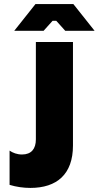

<svg xmlns="http://www.w3.org/2000/svg" viewBox="-20 -906 484 942"><path d="M50 -755H194L238 -804H256L300 -755H444L340 -886H154ZM129 16C259 16 338 -51 338 -192V-700H156V-222C156 -176 134 -148 88 -148C64 -148 43 -156 27 -167V1C60 11 95 16 129 16Z"/></svg>

Font: Fixel Text ExtraBold
Style: Regular
Weight: 800
Width: 4
Designer: AlfaBravo + MacPaw
Foundry: Kyrylo Tkachov, Marchela Mozhyna, Serhii Makarenko, Maria Weinstein, Zakhar Kryvoshyya
Version: Version 1.211